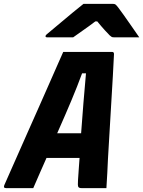

<svg xmlns="http://www.w3.org/2000/svg" viewBox="-49 -967 736 987"><path d="M122 0H-18Q-33 0 -27 -15Q-19 -34 -0.5 -75Q18 -116 42 -171Q66 -226 94 -288.5Q122 -351 150 -414.5Q178 -478 203 -534.5Q228 -591 247 -634.5Q266 -678 276 -700H528Q537 -700 537 -689Q532 -583 523.5 -446.5Q515 -310 506 -150Q505 -114 502.5 -76.5Q500 -39 498 0H370Q357 0 353.5 -6.5Q350 -13 352 -41Q354 -72 356 -100Q358 -128 360 -155H190Q174 -120 157.5 -81.5Q141 -43 122 0ZM373 -590Q348 -522 318 -450.5Q288 -379 245 -282H368Q374 -366 380 -439Q386 -512 393 -590ZM380 -947H533Q540 -947 544.5 -944Q549 -941 559 -928Q567 -918 585 -892.5Q603 -867 625 -835.5Q647 -804 667 -775H540Q529 -775 525.5 -777Q522 -779 515 -785Q505 -795 489 -812.5Q473 -830 451 -857Q447 -857 441 -857Q407 -831 378.5 -811.5Q350 -792 327 -775H194Q184 -775 185 -782Q186 -786 190.5 -790Q195 -794 212 -808Q234 -826 264 -851.5Q294 -877 325 -902.5Q356 -928 380 -947Z"/></svg>

Font: Recursive Mn Lnr St XBd
Style: Italic
Weight: 800
Italic angle: -15°
Monospace: yes
Version: Version 1.079;hotconv 1.0.112;makeotfexe 2.5.65598; ttfautoh